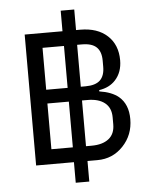

<svg xmlns="http://www.w3.org/2000/svg" viewBox="-58 -828 760 958"><g transform="rotate(-5 322.0 -349.0)"><path d="M350.1 82V-21H399.9Q476.6 -21 528.8 -76.2Q581.1 -131.3 581.1 -210.9Q581.1 -285.2 535.2 -324.2Q501 -352.5 439 -361.8V-368.2Q490.7 -376 521 -409.2Q556.2 -447.8 556.2 -507.8Q556.2 -585.4 506.6 -631.1Q457 -676.8 371.1 -676.8H350.1V-779.8H282.2V-676.8H92.8V-21H282.2V82ZM283.2 -393.1H175.8V-603H283.2ZM349.1 -393.1V-603H373Q422.9 -603 446 -580.8Q469.2 -558.6 469.2 -513.2V-482.9Q469.2 -437.5 446 -415.3Q422.9 -393.1 373 -393.1ZM283.2 -95.2H175.8V-324.2H283.2ZM349.1 -95.2V-324.2H377Q432.1 -324.2 463.1 -299.6Q494.1 -274.9 494.1 -227.1V-191.9Q494.1 -144 463.1 -119.6Q432.1 -95.2 377 -95.2Z"/></g></svg>

Font: Plexus Sans
Style: Regular
Weight: 400
Version: Version 2.001;PS 002.001;hotconv 1.0.70;makeotf.lib2.5.58329